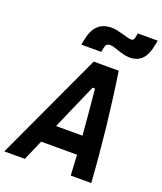

<svg xmlns="http://www.w3.org/2000/svg" viewBox="-200 -1052 978 1159"><g transform="rotate(20 289.0 -472.5)"><path d="M-31.7 0H100.1L157.2 -131.3H387.7C390.6 -87.4 393.1 -43.9 395 0H526.9C511.2 -231.4 485.8 -462.4 450.7 -693.8H290ZM185.1 -764.6H313L318.4 -793.9C321.8 -813.5 331.5 -821.8 351.1 -821.8C379.4 -821.8 438 -791 482.4 -791C552.2 -791 589.8 -830.6 605.5 -920.4L609.9 -944.8H481.9L477.5 -919.4C474.6 -903.3 467.8 -896.5 457 -896.5C429.7 -896.5 368.2 -923.3 324.2 -923.3C247.6 -923.3 206.1 -882.3 189.5 -789.1ZM209.5 -250.5 337.4 -543.5H353C362.3 -445.8 371.6 -348.1 379.4 -250.5Z"/></g></svg>

Font: Cascadia Mono NF
Style: Bold Italic
Weight: 700
Italic angle: -10°
Monospace: yes
Designer: Aaron Bell
Foundry: Saja Typeworks
Version: Version 2404.023